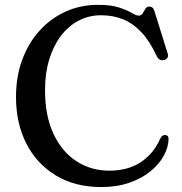

<svg xmlns="http://www.w3.org/2000/svg" viewBox="-20 -736 734 774"><path d="M659.5 -176.5Q659 -143 640.5 -108.8Q622 -74.5 587 -45.8Q552 -17 501.8 0.5Q451.5 18 388 18Q282 18 205 -28.8Q128 -75.5 86.2 -157.2Q44.5 -239 44.5 -345.5Q44.5 -426 69 -493.5Q93.5 -561 138.2 -611Q183 -661 243.5 -688.8Q304 -716.5 375 -716.5Q427.5 -716.5 460 -705.8Q492.5 -695 510.8 -684Q529 -673 538.5 -673Q550 -673 555.2 -682.2Q560.5 -691.5 566 -700.5Q571.5 -709.5 583 -709.5Q590 -709.5 594.8 -705.2Q599.5 -701 603 -690L656 -520Q659.5 -510 654.8 -502.8Q650 -495.5 640.5 -493.5Q631 -492 623.8 -496Q616.5 -500 612 -509.5Q584.5 -569 550.8 -605.2Q517 -641.5 476.5 -658Q436 -674.5 387.5 -674.5Q338.5 -674.5 297.2 -653Q256 -631.5 225.8 -591.8Q195.5 -552 178.5 -496.5Q161.5 -441 161.5 -372.5Q161.5 -269.5 195.5 -196.8Q229.5 -124 288.2 -86Q347 -48 421 -48Q495 -48 547 -82Q599 -116 625.5 -176.5Q630.5 -186 635.8 -189.2Q641 -192.5 647.5 -191.5Q653.5 -191 656.5 -187Q659.5 -183 659.5 -176.5Z"/></svg>

Font: Fraunces 17pt
Style: Regular
Weight: 400
Version: Version 1.000;[b76b70a41]